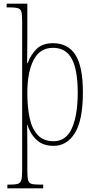

<svg xmlns="http://www.w3.org/2000/svg" viewBox="-20 -780 522 1040"><path d="M20 240V220H33Q63 220 77 215.5Q91 211 95.5 195Q100 179 100 143V-664Q100 -700 96 -715.5Q92 -731 77 -735.5Q62 -740 30 -740H16V-760H128V-564Q128 -532 127.5 -501Q127 -470 127 -438H130Q147 -485 179 -515.5Q211 -546 267 -546Q348 -546 388.5 -483Q429 -420 429 -279Q429 -130 386 -60Q343 10 270 10Q214 10 179.5 -21Q145 -52 128 -105H127Q127 -88 127.5 -58Q128 -28 128 14V143Q128 179 132 195Q136 211 150 215.5Q164 220 195 220H214V240ZM270 -15Q338 -15 369.5 -85.5Q401 -156 401 -278Q401 -401 369 -461Q337 -521 267 -521Q196 -521 162 -455Q128 -389 128 -277Q128 -198 141 -139Q154 -80 185.5 -47.5Q217 -15 270 -15Z"/></svg>

Font: Noto Serif Thai Condensed Thin
Style: Regular
Weight: 100
Width: 3
Designer: Monotype Design Team
Foundry: Monotype Imaging Inc.
Version: Version 2.001; ttfautohint (v1.8.4.7-5d5b)